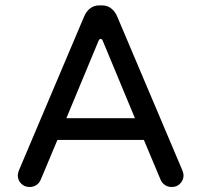

<svg xmlns="http://www.w3.org/2000/svg" viewBox="-20 -708 769 733"><path d="M47.9 -39.1Q47.9 -45.9 52.7 -58.6L301.8 -646.5Q310.5 -666 325.2 -676.8Q339.8 -687.5 359.4 -687.5H369.1Q388.7 -687.5 403.3 -676.8Q418 -666 426.8 -646.5L675.8 -58.6Q680.7 -45.9 680.7 -39.1Q680.7 -20.5 668 -7.3Q655.3 5.9 635.7 5.9Q621.1 5.9 609.9 -1.5Q598.6 -8.8 592.8 -22.5L529.3 -173.8H199.2L135.7 -22.5Q129.9 -8.8 118.7 -1.5Q107.4 5.9 92.8 5.9Q73.2 5.9 60.5 -7.3Q47.9 -20.5 47.9 -39.1ZM364.3 -559.6Q359.4 -559.6 356.4 -552.7L233.4 -256.8H495.1L372.1 -552.7Q369.1 -559.6 364.3 -559.6Z"/></svg>

Font: KTXP_ComRound
Style: Medium
Weight: 500
Version: Version 1.01;May 16, 2022;FontCreator 13.0.0.2683 64-bit